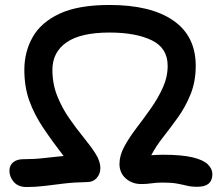

<svg xmlns="http://www.w3.org/2000/svg" viewBox="-20 -733 894 773"><path d="M87 20Q54 20 36 0Q18 -20 18 -46Q18 -67 33 -79.5Q48 -92 73 -92Q117 -92 155.5 -96.5Q194 -101 236 -105Q189 -166 153.5 -219Q118 -272 98 -327.5Q78 -383 78 -452Q78 -524 111.5 -583.5Q145 -643 220 -678Q295 -713 421 -713Q587 -713 677.5 -650.5Q768 -588 768 -468Q768 -405 747.5 -354Q727 -303 696.5 -260.5Q666 -218 636.5 -180.5Q607 -143 589 -108Q613 -110 636 -110Q712 -110 755.5 -99.5Q799 -89 817 -71Q835 -53 835 -32Q835 19 775 19Q750 19 732 14.5Q714 10 692 6Q670 2 636 2Q611 2 590.5 5Q570 8 549 8Q512 8 486.5 -14.5Q461 -37 461 -73Q461 -107 480.5 -143Q500 -179 529 -217Q558 -255 587 -296Q616 -337 635.5 -380Q655 -423 655 -468Q655 -540 590.5 -571Q526 -602 421 -602Q305 -602 248 -562.5Q191 -523 191 -452Q191 -395 210.5 -346.5Q230 -298 258.5 -257Q287 -216 316 -180.5Q345 -145 364.5 -114.5Q384 -84 384 -56Q384 -33 369.5 -16.5Q355 0 331 0Q278 1 237 6Q196 11 160 15.5Q124 20 87 20Z"/></svg>

Font: Shantell Sans Normal
Style: Regular
Weight: 500
Designer: Stephen Nixon, Anya Danilova, Shantell Martin
Foundry: Arrow Type
Version: Version 1.009;[a7da0bfa3]